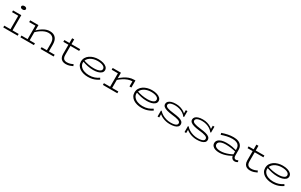

<svg xmlns="http://www.w3.org/2000/svg" viewBox="322 -2649 7235 4612"><g transform="rotate(30 3940.0 -342.5)"><path d="M222 -8V-471H279V-8ZM50 0V-49H450V0ZM50 -423V-471H271V-423ZM237 -604Q208 -604 189.5 -617.5Q171 -631 171 -651Q171 -672 189.5 -685.5Q208 -699 237 -699Q269 -699 286.5 -685Q304 -671 304 -651Q304 -631 286 -617.5Q268 -604 237 -604Z M1232 0V-235Q1232 -275 1223.5 -310.5Q1215 -346 1195 -373Q1175 -400 1142 -415.5Q1109 -431 1059 -431Q1012 -431 965.5 -414Q919 -397 876.5 -370.5Q834 -344 797 -312.5Q760 -281 730 -251V-300Q761 -331 799 -363.5Q837 -396 880 -423Q923 -450 971 -466.5Q1019 -483 1071 -483Q1129 -483 1170 -465Q1211 -447 1237.5 -414Q1264 -381 1276 -336Q1288 -291 1288 -238V0ZM526 0V-49H901V0ZM698 0V-471H755V0ZM526 -422V-471H748V-422ZM1085 0V-49H1448V0Z M1785 14Q1735 14 1696 -5Q1657 -24 1635.5 -64Q1614 -104 1614 -167V-602H1671V-166Q1671 -118 1686.5 -89.5Q1702 -61 1729 -49Q1756 -37 1788 -37Q1839 -37 1880.5 -50Q1922 -63 1954 -81L1975 -36Q1940 -18 1892 -2Q1844 14 1785 14ZM1473 -422V-471H1912V-422Z M2400 14Q2336 14 2277 -1.5Q2218 -17 2173 -47Q2128 -77 2102 -121.5Q2076 -166 2076 -224Q2076 -287 2104.5 -335Q2133 -383 2181.5 -416Q2230 -449 2291 -466Q2352 -483 2417 -483Q2496 -483 2555.5 -464.5Q2615 -446 2649 -412.5Q2683 -379 2683 -332Q2683 -285 2648 -253.5Q2613 -222 2556 -207Q2499 -192 2430 -192Q2347 -192 2270.5 -209Q2194 -226 2119 -253L2118 -292Q2195 -264 2271 -250.5Q2347 -237 2425 -237Q2480 -237 2525 -247Q2570 -257 2598 -278Q2626 -299 2626 -333Q2626 -381 2569.5 -408.5Q2513 -436 2418 -436Q2364 -436 2313 -422.5Q2262 -409 2220.5 -382Q2179 -355 2154 -315.5Q2129 -276 2129 -225Q2129 -168 2165.5 -124.5Q2202 -81 2264 -58Q2326 -35 2401 -34Q2489 -34 2553.5 -57Q2618 -80 2671 -117L2695 -77Q2657 -51 2613.5 -30.5Q2570 -10 2518 2Q2466 14 2400 14Z M3022 -254V-299Q3082 -355 3142.5 -396Q3203 -437 3267.5 -460Q3332 -483 3403 -483H3438V-288H3385V-430Q3325 -429 3265.5 -408Q3206 -387 3145.5 -348Q3085 -309 3022 -254ZM2814 0V-49H3214V0ZM2986 -8V-471H3043V-8ZM2814 -422V-471H3041V-422Z M3885 14Q3821 14 3762 -1.5Q3703 -17 3658 -47Q3613 -77 3587 -121.5Q3561 -166 3561 -224Q3561 -287 3589.5 -335Q3618 -383 3666.5 -416Q3715 -449 3776 -466Q3837 -483 3902 -483Q3981 -483 4040.5 -464.5Q4100 -446 4134 -412.5Q4168 -379 4168 -332Q4168 -285 4133 -253.5Q4098 -222 4041 -207Q3984 -192 3915 -192Q3832 -192 3755.5 -209Q3679 -226 3604 -253L3603 -292Q3680 -264 3756 -250.5Q3832 -237 3910 -237Q3965 -237 4010 -247Q4055 -257 4083 -278Q4111 -299 4111 -333Q4111 -381 4054.5 -408.5Q3998 -436 3903 -436Q3849 -436 3798 -422.5Q3747 -409 3705.5 -382Q3664 -355 3639 -315.5Q3614 -276 3614 -225Q3614 -168 3650.5 -124.5Q3687 -81 3749 -58Q3811 -35 3886 -34Q3974 -34 4038.5 -57Q4103 -80 4156 -117L4180 -77Q4142 -51 4098.5 -30.5Q4055 -10 4003 2Q3951 14 3885 14Z M4672 13Q4620 13 4570 2.5Q4520 -8 4476 -27.5Q4432 -47 4398.5 -71Q4365 -95 4345 -123L4376 -116V0H4330V-164L4348 -167Q4384 -125 4436 -94Q4488 -63 4549.5 -46Q4611 -29 4674 -29Q4725 -29 4765 -37Q4805 -45 4829 -62.5Q4853 -80 4853 -108Q4853 -132 4838.5 -148Q4824 -164 4794 -175.5Q4764 -187 4718 -195.5Q4672 -204 4609 -210Q4522 -220 4461 -237.5Q4400 -255 4368 -283Q4336 -311 4336 -354Q4336 -392 4361.5 -421Q4387 -450 4438 -467Q4489 -484 4564 -484Q4633 -484 4692 -466Q4751 -448 4797 -418Q4843 -388 4871 -350L4842 -356V-471H4888V-307L4869 -304Q4835 -350 4786.5 -380.5Q4738 -411 4682 -426.5Q4626 -442 4567 -442Q4513 -442 4473.5 -432Q4434 -422 4413 -403.5Q4392 -385 4392 -358Q4392 -338 4406 -322.5Q4420 -307 4449 -295.5Q4478 -284 4522.5 -275.5Q4567 -267 4627 -260Q4717 -250 4779.5 -234Q4842 -218 4875.5 -189Q4909 -160 4909 -112Q4909 -70 4879 -42Q4849 -14 4796 -0.5Q4743 13 4672 13Z M5420 13Q5368 13 5318 2.5Q5268 -8 5224 -27.5Q5180 -47 5146.5 -71Q5113 -95 5093 -123L5124 -116V0H5078V-164L5096 -167Q5132 -125 5184 -94Q5236 -63 5297.5 -46Q5359 -29 5422 -29Q5473 -29 5513 -37Q5553 -45 5577 -62.5Q5601 -80 5601 -108Q5601 -132 5586.5 -148Q5572 -164 5542 -175.5Q5512 -187 5466 -195.5Q5420 -204 5357 -210Q5270 -220 5209 -237.5Q5148 -255 5116 -283Q5084 -311 5084 -354Q5084 -392 5109.5 -421Q5135 -450 5186 -467Q5237 -484 5312 -484Q5381 -484 5440 -466Q5499 -448 5545 -418Q5591 -388 5619 -350L5590 -356V-471H5636V-307L5617 -304Q5583 -350 5534.5 -380.5Q5486 -411 5430 -426.5Q5374 -442 5315 -442Q5261 -442 5221.5 -432Q5182 -422 5161 -403.5Q5140 -385 5140 -358Q5140 -338 5154 -322.5Q5168 -307 5197 -295.5Q5226 -284 5270.5 -275.5Q5315 -267 5375 -260Q5465 -250 5527.5 -234Q5590 -218 5623.5 -189Q5657 -160 5657 -112Q5657 -70 5627 -42Q5597 -14 5544 -0.5Q5491 13 5420 13Z M6467 10Q6436 10 6413 -5Q6390 -20 6376.5 -48Q6363 -76 6363 -115V-276Q6363 -329 6339.5 -364.5Q6316 -400 6271 -417.5Q6226 -435 6161 -435Q6082 -435 6009.5 -418.5Q5937 -402 5863 -377L5851 -424Q5929 -451 6006.5 -467.5Q6084 -484 6163 -484Q6244 -484 6301 -460Q6358 -436 6387.5 -390Q6417 -344 6417 -276V-120Q6417 -79 6434 -59.5Q6451 -40 6476 -40Q6494 -40 6508.5 -45.5Q6523 -51 6535 -60L6552 -17Q6536 -6 6515 2Q6494 10 6467 10ZM6043 13Q5979 13 5930 -3.5Q5881 -20 5854 -52.5Q5827 -85 5827 -130Q5828 -179 5860 -213Q5892 -247 5950 -264.5Q6008 -282 6083 -282Q6172 -282 6245 -268.5Q6318 -255 6384 -237V-198Q6314 -217 6240.5 -227Q6167 -237 6089 -238Q6029 -238 5983.5 -226Q5938 -214 5912 -190.5Q5886 -167 5886 -132Q5886 -101 5906.5 -79Q5927 -57 5965 -46Q6003 -35 6053 -35Q6105 -35 6160 -47Q6215 -59 6272 -81.5Q6329 -104 6384 -136L6383 -95Q6331 -62 6274 -38Q6217 -14 6158 -0.5Q6099 13 6043 13Z M6895 14Q6845 14 6806 -5Q6767 -24 6745.5 -64Q6724 -104 6724 -167V-602H6781V-166Q6781 -118 6796.5 -89.5Q6812 -61 6839 -49Q6866 -37 6898 -37Q6949 -37 6990.5 -50Q7032 -63 7064 -81L7085 -36Q7050 -18 7002 -2Q6954 14 6895 14ZM6583 -422V-471H7022V-422Z M7510 14Q7446 14 7387 -1.5Q7328 -17 7283 -47Q7238 -77 7212 -121.5Q7186 -166 7186 -224Q7186 -287 7214.5 -335Q7243 -383 7291.5 -416Q7340 -449 7401 -466Q7462 -483 7527 -483Q7606 -483 7665.5 -464.5Q7725 -446 7759 -412.5Q7793 -379 7793 -332Q7793 -285 7758 -253.5Q7723 -222 7666 -207Q7609 -192 7540 -192Q7457 -192 7380.5 -209Q7304 -226 7229 -253L7228 -292Q7305 -264 7381 -250.5Q7457 -237 7535 -237Q7590 -237 7635 -247Q7680 -257 7708 -278Q7736 -299 7736 -333Q7736 -381 7679.5 -408.5Q7623 -436 7528 -436Q7474 -436 7423 -422.5Q7372 -409 7330.5 -382Q7289 -355 7264 -315.5Q7239 -276 7239 -225Q7239 -168 7275.5 -124.5Q7312 -81 7374 -58Q7436 -35 7511 -34Q7599 -34 7663.5 -57Q7728 -80 7781 -117L7805 -77Q7767 -51 7723.5 -30.5Q7680 -10 7628 2Q7576 14 7510 14Z"/></g></svg>

Font: BioRhyme SemiExpanded Light
Style: Regular
Weight: 300
Width: 6
Designer: Aoife Mooney
Foundry: Aoife Mooney Type
Version: Version 1.600;gftools[0.9.33]